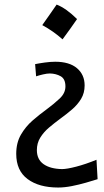

<svg xmlns="http://www.w3.org/2000/svg" viewBox="-20 -610 464 854"><path d="M231.9 -589.6Q273.8 -573.5 322.7 -525.2Q307.1 -502.6 291.2 -480.3Q275.4 -458.1 258.2 -435Q217.4 -471.5 168 -498.3Q184.6 -522 200.2 -544Q215.8 -566 231.9 -589.6ZM238.8 224.1Q153.3 224.1 102.8 186.5Q52.2 148.9 52.2 74.2Q52.2 24.9 73.2 -11.2Q94.2 -47.4 125.2 -74.2Q156.2 -101.1 186.5 -123Q220.2 -147.9 245.6 -171.9Q271 -195.8 271 -225.6Q271 -258.8 250 -270.8Q229 -282.7 201.7 -283.2Q189.5 -283.2 171.6 -279.1Q153.8 -274.9 140.6 -270.5L136.2 -324.7Q152.3 -328.1 178.5 -331.8Q204.6 -335.4 225.6 -335.4Q288.6 -335.4 322.5 -306.6Q356.4 -277.8 356.4 -230Q356.4 -196.3 340.8 -170.4Q325.2 -144.5 300.5 -123.3Q275.9 -102.1 248 -82Q222.2 -63 198.2 -42.7Q174.3 -22.5 159.2 2Q144 26.4 144 57.6Q144 99.1 173.8 120.1Q203.6 141.1 255.9 142.1Q277.3 142.1 319.6 131.1Q361.8 120.1 409.2 100.6L414.1 187Q392.6 193.8 362.1 202.6Q331.5 211.4 299.1 217.8Q266.6 224.1 238.8 224.1Z"/></svg>

Font: Pinar Medium
Style: Regular
Weight: 500
Designer: Amin Abedi
Version: Version 3.000